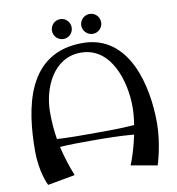

<svg xmlns="http://www.w3.org/2000/svg" viewBox="-95 -963 984 1065"><g transform="rotate(-10 397.0 -431.0)"><path d="M413 -726C99 -726 51 -420 51 -180C51 -58 90 16 90 16L244 -12C221 -70 204 -125 191 -180C252 -184 313 -184 373 -184C450 -184 530 -183 608 -176C595 -116 578 -56 559 -11L707 15C707 15 744 -98 744 -218C744 -425 678 -726 413 -726ZM170 -379C170 -511 238 -675 395 -675C568 -675 626 -469 626 -330C626 -299 623 -264 617 -228C537 -222 456 -222 378 -222C312 -222 247 -222 182 -226C174 -275 170 -325 170 -379ZM536 -822C536 -853 511 -878 480 -878C450 -878 424 -853 424 -822C424 -791 450 -766 480 -766C511 -766 536 -791 536 -822ZM370 -822C370 -853 345 -878 315 -878C284 -878 259 -853 259 -822C259 -791 284 -766 315 -766C345 -766 370 -791 370 -822Z"/></g></svg>

Font: Original Surfer
Style: Regular
Weight: 400
Designer: Astigmatic (AOETI)
Foundry: Astigmatic (AOETI)
Version: Version 1.001